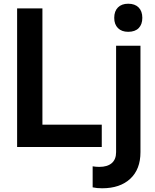

<svg xmlns="http://www.w3.org/2000/svg" viewBox="-20 -790 835 1032"><path d="M72 -745H208V-120H527V0H72ZM478 217V104Q496 107 514 107Q557 107 580.5 87Q604 67 604 28V-544H735V28Q735 120 680 171Q625 222 529 222Q500 222 478 217ZM669 -770Q705 -770 725 -750Q745 -730 745 -694Q745 -659 725.5 -639Q706 -619 669 -619Q634 -619 614 -639Q594 -659 594 -694Q594 -730 614 -750Q634 -770 669 -770Z"/></svg>

Font: Evergrow Sans
Style: Bold
Weight: 700
Foundry: 10Web
Version: Version 1.000